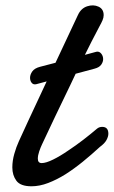

<svg xmlns="http://www.w3.org/2000/svg" viewBox="-20 -666 415 699"><path d="M94.7 12.2Q54.7 12.2 39.8 -7.8Q24.9 -27.8 24.9 -56.6Q24.9 -80.6 32 -105.7Q39.1 -130.9 48.8 -151.9Q65.9 -189.9 83.5 -227.5Q101.1 -265.1 115.7 -296.4L149.9 -369.6L111.8 -359.4Q110.8 -358.9 106.9 -358.9Q99.1 -358.9 94.2 -366Q89.4 -373 89.4 -382.8Q89.4 -394 97.4 -405.8Q105.5 -417.5 126 -422.9L182.1 -437.5L263.7 -611.3Q274.9 -635.7 297.4 -643.1Q319.8 -650.4 338.6 -641.8Q357.4 -633.3 357.4 -610.8Q357.4 -602.1 353.3 -592.3Q349.1 -582.5 342.8 -571.3L313.5 -515.1L289.1 -466.3L330.6 -477.5Q331.5 -478 334.5 -478Q343.3 -478 349.4 -469.7Q355.5 -461.4 355.5 -450.7Q355.5 -440.4 348.4 -430.4Q341.3 -420.4 324.2 -416L255.4 -397.5L238.3 -361.3Q207 -296.9 179.7 -239.5Q152.3 -182.1 133.3 -141.1Q127.9 -129.9 122.8 -115Q117.7 -100.1 117.7 -88.4Q117.7 -72.3 131.8 -72.3Q147.5 -72.3 173.6 -85.2Q199.7 -98.1 228 -117.7Q256.8 -136.7 283.7 -157.5Q310.5 -178.2 333.5 -197.8Q341.3 -204.1 352.1 -204.1Q374.5 -204.1 374.5 -179.2Q374.5 -168.9 367.7 -156.2Q360.8 -143.6 343.8 -131.3Q312.5 -102.5 281 -76.9Q249.5 -51.3 217.8 -31.2Q186.5 -11.7 155.3 0.2Q124 12.2 94.7 12.2Z"/></svg>

Font: Damion
Style: Regular
Weight: 400
Designer: Vernon Adams
Foundry: Vernon Adams
Version: Version 1.100; ttfautohint (v1.8.4.7-5d5b)